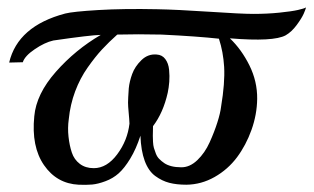

<svg xmlns="http://www.w3.org/2000/svg" viewBox="-20 -488 853 522"><path d="M812 -467.8Q811 -462.9 805.7 -450.7Q800.3 -438.5 786.6 -419.9Q772.9 -401.4 756.8 -392.1Q724.1 -374 605 -383.8Q636.7 -353.5 658.2 -310.1Q679.7 -266.6 679.2 -219.2Q678.7 -176.8 663.8 -135Q648.9 -93.3 624.3 -60.3Q599.6 -27.3 563.5 -6.8Q527.3 13.7 486.8 14.2Q460 14.2 440.2 9Q420.4 3.9 402.1 -9.5Q383.8 -22.9 373.5 -50.5Q363.3 -78.1 361.8 -119.1Q350.1 -83 334.2 -56.9Q318.4 -30.8 302.7 -16.8Q287.1 -2.9 266.8 4.6Q246.6 12.2 230.5 13.7Q214.4 15.1 193.8 14.2Q134.3 11.2 99.6 -39.1Q64.9 -89.4 73.2 -171.9Q78.6 -232.4 131.8 -292.7Q185.1 -353 253.9 -393.1Q226.1 -392.6 125 -377.9Q101.6 -372.6 74.5 -354.2Q47.4 -335.9 42 -318.8L4.9 -317.9Q28.3 -417 157.2 -451.2Q177.7 -456.5 247.1 -460.7Q316.4 -464.8 407.2 -462.9Q460.9 -461.9 548.6 -456.1Q636.2 -450.2 668.9 -450.2Q706.1 -450.2 739.5 -453.6Q772.9 -457 790 -460.9Q807.1 -464.8 812 -467.8ZM581.1 -198.2Q591.8 -262.2 589.4 -306.2Q586.9 -347.2 575.2 -382.8Q517.1 -389.2 418.9 -394Q354 -395.5 298.8 -394Q275.9 -373.5 257.3 -353.5Q238.8 -333.5 218.3 -304.4Q197.8 -275.4 184.3 -239.5Q170.9 -203.6 167 -164.1Q163.6 -140.1 166.3 -116.2Q168.9 -92.3 175.3 -73.2Q181.6 -54.2 197 -42.5Q212.4 -30.8 234.9 -30.8Q270.5 -30.8 298.6 -68.4Q326.7 -106 332 -151.9Q331.5 -164.6 329.8 -182.1Q328.1 -199.7 328.1 -209Q328.1 -218.3 330.1 -248Q332 -266.6 339.4 -286.9Q346.7 -307.1 364.5 -324.5Q382.3 -341.8 405.8 -339.8Q420.9 -338.9 429.4 -327.4Q438 -315.9 439.7 -298.6Q441.4 -281.2 440.2 -265.6Q439 -250 436 -235.8Q423.8 -181.6 396 -145Q396 -142.1 395.8 -133.3Q395.5 -124.5 395.5 -118.4Q395.5 -112.3 396 -102.5Q396.5 -92.8 398.4 -85.9Q400.4 -79.1 403.8 -70.3Q407.2 -61.5 413.1 -55.7Q418.9 -49.8 426.8 -44.4Q434.6 -39.1 446.3 -36.1Q458 -33.2 472.2 -33.2Q495.6 -32.7 516.4 -52.5Q537.1 -72.3 550 -101.1Q563 -129.9 571 -155.3Q579.1 -180.7 581.1 -198.2Z"/></svg>

Font: GFS Olga
Style: Regular
Weight: 400
Designer: George Matthiopoulos
Foundry: George Matthiopoulos
Version: Version 1.0